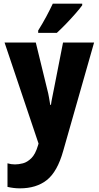

<svg xmlns="http://www.w3.org/2000/svg" viewBox="-20 -786 540 1051"><path d="M89 245Q55 245 21 237V108Q41 114 62 114Q82 114 105.5 108Q129 102 151.5 80Q174 58 188 10L191 0L5 -553H176L237 -303Q245 -273 248.5 -251Q252 -229 255 -212H259Q261 -229 265.5 -250.5Q270 -272 276 -303L325 -553H495L326 40Q294 154 236.5 199.5Q179 245 89 245ZM189 -619Q214 -659 233.5 -695.5Q253 -732 269 -766H430V-757Q417 -739 393 -711.5Q369 -684 342 -656Q315 -628 291 -606H189Z"/></svg>

Font: Noto Sans Mono ExtraCondensed Black
Style: Regular
Weight: 900
Width: 2
Designer: Monotype Design Team
Foundry: Monotype Imaging Inc.
Version: Version 2.014